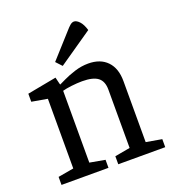

<svg xmlns="http://www.w3.org/2000/svg" viewBox="-131 -820 838 922"><g transform="rotate(-20 288.0 -358.5)"><path d="M227 -535 199 -565 308 -686Q320 -700 330 -708.5Q340 -717 350 -717Q363 -717 377.5 -701.5Q392 -686 401 -655ZM26 0V-41L106 -55V-411L26 -425V-466L175 -494L183 -461L185 -455Q192 -458 216.5 -470Q241 -482 275.5 -493Q310 -504 345 -504Q407 -504 441.5 -468Q476 -432 476 -367V-55L556 -41V0H316V-41L394 -55V-353Q394 -396 369 -415Q344 -434 289 -434Q264 -434 234.5 -430.5Q205 -427 188 -422V-55L266 -41V0Z"/></g></svg>

Font: Faustina VF Beta
Style: Regular
Weight: 400
Designer: Alfonso Garcia
Foundry: Omnibus-Type
Version: Version 1.006